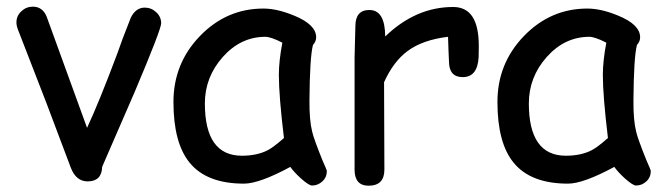

<svg xmlns="http://www.w3.org/2000/svg" viewBox="-20 -536 2030 588"><path d="M293 -25.4Q291.5 19.5 248.5 19.5Q212.9 19.5 196.8 -22.5L122.1 -220.7L35.2 -444.8Q30.3 -457.5 30.3 -467.3Q30.3 -487.3 45.4 -501.5Q60.5 -515.6 80.6 -515.6Q109.9 -515.6 122.6 -485.8L246.6 -144.5Q283.2 -222.7 338.9 -371.1Q352.1 -410.2 380.4 -481.4Q395.5 -512.7 423.3 -512.7Q443.4 -512.7 458.5 -498.5Q473.6 -484.4 473.6 -464.8Q473.6 -446.3 393.1 -255.9Z M935.5 32.2Q926.3 32.2 901.9 10.7Q879.9 -9.3 869.1 -24.9Q822.3 0.5 786.6 13.4Q751 26.4 727.1 26.4Q612.8 26.4 560.5 -38.1Q511.2 -98.6 511.2 -223.6Q511.2 -341.8 592.5 -425.8Q673.8 -509.8 786.6 -509.8Q829.1 -509.8 881.8 -487.8Q948.2 -460.4 948.2 -421.9Q948.2 -408.7 938.5 -398.4Q933.6 -379.9 930.9 -337.4Q928.2 -294.9 927.7 -228.5Q927.2 -168 936 -132.8Q940.9 -111.3 966.8 -46.9Q970.2 -38.1 978 -21L981 -12.7Q981 6.8 967.3 19.5Q953.6 32.2 935.5 32.2ZM834 -307.1Q834 -328.1 836.7 -352.8Q839.4 -377.4 844.7 -405.3Q826.7 -414.6 813.7 -418.9Q800.8 -423.3 793 -423.3Q717.3 -423.3 662.4 -361.6Q607.4 -299.8 607.4 -219.2Q607.4 -139.2 635.7 -99.1Q664.1 -59.1 720.7 -59.1Q767.6 -59.1 800.3 -76.2Q817.9 -85.4 849.6 -113.3Q834 -242.7 834 -307.1Z M1445.8 -360.8Q1442.4 -299.8 1397 -299.8Q1355 -299.8 1355 -348.1Q1355 -357.4 1353.5 -382.3L1352.1 -423.3Q1274.9 -414.1 1228.5 -379.9Q1185.1 -348.1 1156.2 -284.2L1157.2 -16.6Q1157.2 32.7 1108.9 32.7Q1065.9 32.7 1065.9 -16.6V-359.4Q1065.9 -375.5 1067.1 -407.7Q1068.4 -439.9 1068.4 -456.1Q1068.4 -505.4 1111.3 -505.4Q1159.2 -505.4 1159.7 -424.3Q1253.4 -514.6 1367.7 -514.6Q1407.2 -514.6 1426.8 -484.9Q1446.3 -455.1 1446.3 -395Q1446.3 -369.6 1445.8 -360.8Z M1927.7 32.2Q1918.5 32.2 1894 10.7Q1872.1 -9.3 1861.3 -24.9Q1814.5 0.5 1778.8 13.4Q1743.2 26.4 1719.2 26.4Q1605 26.4 1552.7 -38.1Q1503.4 -98.6 1503.4 -223.6Q1503.4 -341.8 1584.7 -425.8Q1666 -509.8 1778.8 -509.8Q1821.3 -509.8 1874 -487.8Q1940.4 -460.4 1940.4 -421.9Q1940.4 -408.7 1930.7 -398.4Q1925.8 -379.9 1923.1 -337.4Q1920.4 -294.9 1919.9 -228.5Q1919.4 -168 1928.2 -132.8Q1933.1 -111.3 1959 -46.9Q1962.4 -38.1 1970.2 -21L1973.1 -12.7Q1973.1 6.8 1959.5 19.5Q1945.8 32.2 1927.7 32.2ZM1826.2 -307.1Q1826.2 -328.1 1828.9 -352.8Q1831.5 -377.4 1836.9 -405.3Q1818.8 -414.6 1805.9 -418.9Q1793 -423.3 1785.2 -423.3Q1709.5 -423.3 1654.5 -361.6Q1599.6 -299.8 1599.6 -219.2Q1599.6 -139.2 1627.9 -99.1Q1656.2 -59.1 1712.9 -59.1Q1759.8 -59.1 1792.5 -76.2Q1810.1 -85.4 1841.8 -113.3Q1826.2 -242.7 1826.2 -307.1Z"/></svg>

Font: Candra Sangkala
Style: Regular
Weight: 400
Designer: R.S. Wihananto
Foundry: R.S. Wihananto
Version: Version 2.0.1